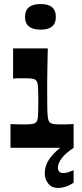

<svg xmlns="http://www.w3.org/2000/svg" viewBox="-20 -733 405 952"><path d="M32 0V-118Q48 -117 63.5 -116.5Q79 -116 96 -116Q124 -116 138 -118Q152 -120 157 -125Q162 -129 164.5 -135.5Q167 -142 168 -153.5Q169 -165 169.5 -183.5Q170 -202 170 -230Q170 -257 169.5 -276Q169 -295 168 -306.5Q167 -318 164.5 -325Q162 -332 157 -336Q152 -341 139.5 -343Q127 -345 104 -345Q88 -345 74.5 -345Q61 -345 45 -343V-493H217Q216 -454 215.5 -422.5Q215 -391 214.5 -365Q214 -339 214 -315.5Q214 -292 214 -269Q214 -226 214.5 -199.5Q215 -173 216.5 -158Q218 -143 220.5 -136Q223 -129 228 -125Q234 -120 246 -118Q258 -116 286 -116Q301 -116 315.5 -116.5Q330 -117 345 -118V0ZM182 -586Q104 -586 104 -649Q104 -713 182 -713Q257 -713 257 -649Q257 -586 182 -586ZM268 199Q237 199 219.5 177.5Q202 156 202 127Q202 87 227 52Q252 17 308 -23L345 0Q304 27 285.5 52.5Q267 78 267 99Q267 110 273.5 117.5Q280 125 295 125Q306 125 318.5 121Q331 117 345 111V173Q326 186 306 192.5Q286 199 268 199Z"/></svg>

Font: Ojuju
Style: Bold
Weight: 700
Designer: Chisaokwu Joboson, Mirko Velimirovic
Foundry: Udi Foundry
Version: Version 1.000